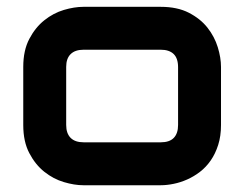

<svg xmlns="http://www.w3.org/2000/svg" viewBox="-20 -548 722 568"><path d="M633.8 -178.2Q633.8 -145.5 625.5 -119.4Q617.2 -93.3 603.5 -73.5Q589.8 -53.7 571.8 -39.8Q553.7 -25.9 533.9 -17.1Q514.2 -8.3 493.9 -4.2Q473.6 0 455.6 0H226.6Q200.2 0 168.9 -9.3Q137.7 -18.6 111.1 -39.8Q84.5 -61 66.7 -95Q48.8 -128.9 48.8 -178.2V-350.1Q48.8 -398.9 66.7 -432.9Q84.5 -466.8 111.1 -488Q137.7 -509.3 168.9 -518.6Q200.2 -527.8 226.6 -527.8H455.6Q504.4 -527.8 538.6 -510.3Q572.8 -492.7 593.8 -466.1Q614.7 -439.5 624.3 -408.2Q633.8 -377 633.8 -350.1ZM506.8 -349.1Q506.8 -375.5 493.7 -388.2Q480.5 -400.9 455.6 -400.9H227.5Q202.1 -400.9 189 -387.9Q175.8 -375 175.8 -350.1V-178.2Q175.8 -153.3 189 -140.1Q202.1 -127 227.5 -127H455.6Q481.4 -127 494.1 -140.1Q506.8 -153.3 506.8 -178.2Z"/></svg>

Font: Audiowide
Style: Regular
Weight: 400
Designer: Astigmatic (AOETI)
Foundry: Astigmatic (AOETI)
Version: Version 1.002